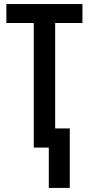

<svg xmlns="http://www.w3.org/2000/svg" viewBox="-20 -734 443 955"><path d="M222.7 200.7V0H147.9V-619.6H11.7V-713.9H390.1V-619.6H254.4V-95.2H327.1V200.7Z"/></svg>

Font: Open Sans Condensed SemiBold
Style: Regular
Weight: 600
Width: 3
Designer: Monotype Design Team
Foundry: Monotype Imaging Inc.
Version: Version 3.000; ttfautohint (v1.8.4)